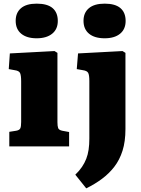

<svg xmlns="http://www.w3.org/2000/svg" viewBox="-20 -803 775 1053"><path d="M31 0V-80L69 -86Q86 -89 91 -98.5Q96 -108 96 -134V-356Q96 -390 90 -402.5Q84 -415 61 -418L28 -424L34 -510L279 -523L295 -513V-133Q295 -111 299 -100.5Q303 -90 321 -86L359 -79V0ZM181 -593Q127 -593 96.5 -618Q66 -643 66 -689Q66 -733 95 -758Q124 -783 181 -783Q240 -783 268.5 -758.5Q297 -734 297 -688Q297 -643 266 -618Q235 -593 181 -593ZM453 230 393 155Q415 134 429.5 112.5Q444 91 453 68Q462 45 466 17.5Q470 -10 470 -43V-359Q470 -392 463.5 -403.5Q457 -415 435 -418L401 -424L408 -510L652 -523L668 -513V-95Q668 -27 652 23.5Q636 74 607 111.5Q578 149 539 178Q500 207 453 230ZM554 -593Q499 -593 468.5 -618Q438 -643 438 -689Q438 -733 467.5 -758Q497 -783 554 -783Q612 -783 640.5 -758.5Q669 -734 669 -688Q669 -643 638.5 -618Q608 -593 554 -593Z"/></svg>

Font: Literata 18pt ExtraBold
Style: Regular
Weight: 800
Designer: Latin by Veronika Burian and Jose Scaglione. Greek by Irene Vlachou. Cyrillic by Vera Evstafieva.
Foundry: TypeTogether
Version: Version 3.103;gftools[0.9.29]